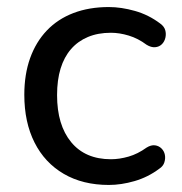

<svg xmlns="http://www.w3.org/2000/svg" viewBox="-20 -516 516 545"><path d="M289 9Q215 9 161 -22.5Q107 -54 78 -111.5Q49 -169 49 -247Q49 -305 65.5 -351Q82 -397 113 -429.5Q144 -462 188.5 -479Q233 -496 289 -496Q324 -496 363 -485Q402 -474 435 -449Q446 -441 449 -430.5Q452 -420 449.5 -409Q447 -398 439.5 -390.5Q432 -383 420.5 -382Q409 -381 396 -389Q372 -407 345.5 -415Q319 -423 295 -423Q258 -423 229.5 -411Q201 -399 181.5 -376.5Q162 -354 152 -321.5Q142 -289 142 -246Q142 -161 182 -112.5Q222 -64 295 -64Q319 -64 345 -71.5Q371 -79 396 -97Q409 -105 420 -103.5Q431 -102 438.5 -94.5Q446 -87 448 -76.5Q450 -66 446.5 -55Q443 -44 432 -37Q400 -13 362 -2Q324 9 289 9Z"/></svg>

Font: Nunito Medium
Style: Regular
Weight: 500
Designer: Vernon Adams
Foundry: Vernon Adams
Version: Version 3.601